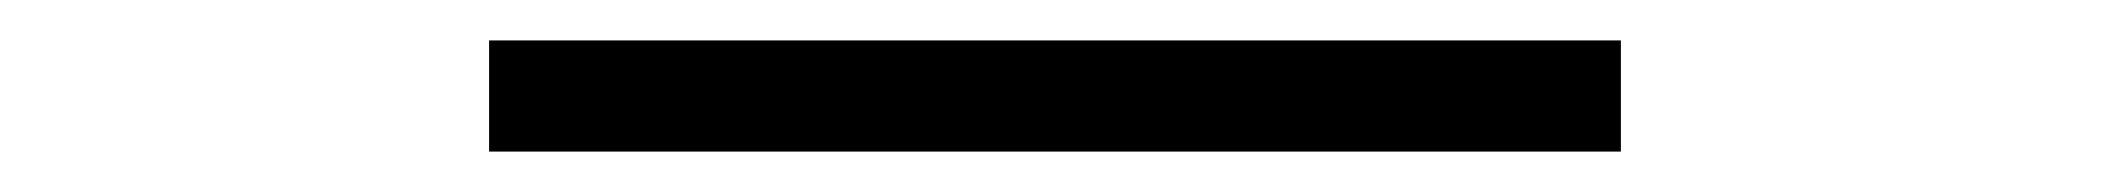

<svg xmlns="http://www.w3.org/2000/svg" viewBox="-20 -362 1040 95"><path d="M222 -287V-342H782V-287Z"/></svg>

Font: Inconsolata UltraExpanded Light
Style: Regular
Weight: 300
Width: 9
Monospace: yes
Designer: Raph Levien, Cyreal, Brenton Simpson
Foundry: Raph Levien, Cyreal, Google
Version: Version 3.001; ttfautohint (v1.8.2.53-6de2)